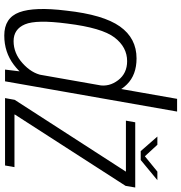

<svg xmlns="http://www.w3.org/2000/svg" viewBox="4 -829 828 876"><g transform="rotate(90 418.0 -391.0)"><path d="M297.5 0H351L489 -785H431L307.5 -83.5ZM142 3.5Q218 3.5 275.5 -40Q333 -83.5 342 -130.5L323 -169Q314 -121 268.5 -80Q223 -39 167.5 -39Q113 -39 91 -91Q69 -143 87.5 -283.5Q107 -442 151 -499.5Q195 -557 259 -557Q314.5 -557 345.8 -516.2Q377 -475.5 368.5 -428L400 -465.5Q408.5 -512.5 365 -556.2Q321.5 -600 246.5 -600Q154.5 -600 100.8 -524.2Q47 -448.5 28.5 -279.5Q10.5 -134 36 -65.2Q61.5 3.5 142 3.5ZM427.5 0H735L742.5 -43H502.5L503 -45.5L828 -550L835.5 -594H538L530.5 -551.5H763L762.5 -550.5L435.5 -44ZM669.5 -619H710L802 -695H763L693 -638L640.5 -695H603Z"/></g></svg>

Font: Anybody SemiCondensed Light
Style: Italic
Weight: 300
Width: 4
Italic angle: -10°
Version: Version 1.113;gftools[0.9.25]